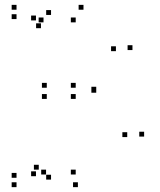

<svg xmlns="http://www.w3.org/2000/svg" viewBox="-20 -760 660 790"><path d="M300.5 10V-10H280.5V10ZM573 -198V-218H553V-198ZM376 -378.5V-398.5H356V-378.5ZM376 -383V-403H356V-383ZM525 -554V-574H505V-554ZM323.5 -720V-740H303.5V-720ZM48 -720V-740H28V-720ZM48 -681.5V-701.5H28V-681.5ZM148.5 -644V-664H128.5V-644ZM128 -676V-696H108V-676ZM128 -35V-55H108V-35ZM139.5 -62V-82H119.5V-62ZM48 -28.5V-48.5H28V-28.5ZM48 10V-10H28V10ZM190 -698.5V-718.5H170V-698.5ZM159 -668V-688H139V-668ZM291.5 -668V-688H271.5V-668ZM457 -549.5V-569.5H437V-549.5ZM291.5 -399V-419H271.5V-399ZM172.5 -399V-419H152.5V-399ZM172.5 -353V-373H152.5V-353ZM291.5 -353V-373H271.5V-353ZM503.5 -196V-216H483.5V-196ZM291.5 -42V-62H271.5V-42ZM169.5 -42V-62H149.5V-42ZM190 -21V-41H170V-21Z"/></svg>

Font: Monaspace Xenon Dots Var
Style: Regular
Weight: 400
Designer: Riley Cran and the Lettermatic Team
Version: Version 1.100 (Monaspace Xenon Dots)